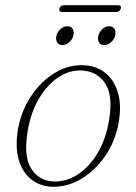

<svg xmlns="http://www.w3.org/2000/svg" viewBox="-20 -707 520 735"><path d="M304.5 -457Q349.5 -454.5 383 -428Q416.5 -401.5 431.2 -353.2Q446 -305 434 -236Q421 -165 381.8 -108.5Q342.5 -52 287.5 -20.2Q232.5 11.5 172.5 7.5Q130 4.5 97.8 -21.8Q65.5 -48 51.5 -96.5Q37.5 -145 49 -213.5Q62 -284.5 100.2 -341Q138.5 -397.5 192 -429.2Q245.5 -461 304.5 -457ZM182 -12.5Q230.5 -9.5 275 -37.5Q319.5 -65.5 351.8 -118Q384 -170.5 396.5 -241Q414 -339.5 383.5 -386.5Q353 -433.5 295 -437Q248 -440 205 -412Q162 -384 130.5 -331.8Q99 -279.5 86.5 -208.5Q69.5 -110.5 98.5 -63.2Q127.5 -16 182 -12.5ZM218.5 -534.5Q204.5 -534.5 198.5 -545.2Q192.5 -556 196 -570.5Q200 -585.5 211.8 -596Q223.5 -606.5 238 -606.5Q252.5 -606.5 258.5 -596Q264.5 -585.5 260.5 -570.5Q257 -556 245 -545.2Q233 -534.5 218.5 -534.5ZM379 -534.5Q365 -534.5 358.8 -545.2Q352.5 -556 356.5 -570.5Q360.5 -585.5 372.2 -596Q384 -606.5 398 -606.5Q412.5 -606.5 418.5 -596Q424.5 -585.5 420.5 -570.5Q417 -556 405.2 -545.2Q393.5 -534.5 379 -534.5ZM207.5 -674Q211 -687 225.5 -687H431Q446 -687 442.5 -674Q438 -661 424 -661H218.5Q204.5 -661 207.5 -674Z"/></svg>

Font: Fraunces 9pt Thin
Style: Italic
Weight: 100
Italic angle: -16°
Version: Version 1.000;[b76b70a41]